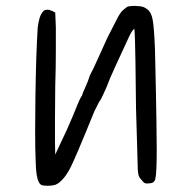

<svg xmlns="http://www.w3.org/2000/svg" viewBox="-20 -631 643 643"><path d="M98.6 -304.7Q100.6 -451.2 106.4 -540Q110.4 -567.4 115.7 -579.1Q121.1 -590.8 128.9 -596.7Q135.7 -598.6 139.6 -598.6Q140.6 -598.6 143.1 -598.1Q145.5 -597.7 154.3 -594.7L165 -588.9L167 -540V-460.9Q167 -405.3 165 -343.8Q164.1 -280.3 164.1 -227.5V-155.3L165 -113.3L184.6 -155.3Q193.4 -172.9 204.6 -197.8Q215.8 -222.7 224.6 -244.1Q232.4 -262.7 240.2 -282.2Q248 -301.8 253.9 -309.6Q256.8 -319.3 265.6 -338.4Q274.4 -357.4 281.2 -378.9Q292 -398.4 308.1 -435.1Q324.2 -471.7 339.8 -504.9Q364.3 -553.7 374 -571.8Q383.8 -589.8 391.6 -596.7Q396.5 -600.6 401.9 -605Q407.2 -609.4 409.2 -609.4Q419.9 -611.3 430.7 -611.3Q437.5 -611.3 450.2 -609.9Q462.9 -608.4 473.6 -599.6Q486.3 -590.8 491.2 -565.4Q496.1 -540 499 -465.8Q502.9 -299.8 503.9 -225.6Q504.9 -151.4 504.9 -130.9Q504.9 -48.8 500 -31.2Q498 -23.4 492.2 -20Q486.3 -16.6 474.6 -16.6H470.7Q466.8 -16.6 463.4 -18.6Q460 -20.5 454.1 -28.3Q447.3 -35.2 444.8 -41.5Q442.4 -47.9 441.4 -63.5Q441.4 -76.2 439.5 -133.3Q437.5 -190.4 435.5 -268.6Q433.6 -457 432.1 -496.1Q430.7 -535.2 429.7 -535.2Q428.7 -535.2 428.7 -533.2Q426.8 -533.2 421.9 -525.9Q417 -518.6 412.1 -507.8Q388.7 -457 367.2 -410.6Q345.7 -364.3 337.9 -341.8Q332 -329.1 325.2 -313.5Q318.4 -297.9 310.5 -287.1Q304.7 -276.4 300.8 -267.6Q296.9 -258.8 295.9 -257.8Q292 -248 264.6 -181.6Q237.3 -115.2 224.6 -87.9Q210 -54.7 194.3 -35.6Q178.7 -16.6 164.1 -11.7Q153.3 -8.8 139.2 -8.8Q125 -8.8 118.2 -11.7Q110.4 -15.6 105.5 -33.2Q100.6 -50.8 99.6 -87.9Q97.7 -127.9 97.7 -192.4Q97.7 -241.2 98.6 -304.7Z"/></svg>

Font: JasonHandwriting4
Style: Regular
Weight: 400
Version: Version 1.01.21